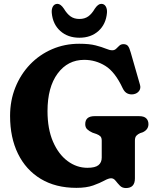

<svg xmlns="http://www.w3.org/2000/svg" viewBox="-20 -936 789 972"><path d="M663 -33Q663 16 617.5 16Q598.5 16 586.8 3.8Q575 -8.5 565.2 -21Q555.5 -33.5 542.5 -33.5Q529.5 -33.5 507.8 -21.5Q486 -9.5 451.8 2.8Q417.5 15 367 15Q261.5 15 186.2 -30.5Q111 -76 71 -157.8Q31 -239.5 31 -349Q31 -427 57.8 -493.5Q84.5 -560 132.2 -609.8Q180 -659.5 243.8 -687Q307.5 -714.5 381 -714.5Q432.5 -714.5 464.2 -706.2Q496 -698 515.5 -689.8Q535 -681.5 548.5 -681.5Q560 -681.5 568 -689.2Q576 -697 584.2 -704.8Q592.5 -712.5 605 -712.5Q620.5 -712.5 628 -703Q635.5 -693.5 642 -669.5L688.5 -507.5Q694 -489.5 684.5 -476Q675 -462.5 656.5 -459Q639.5 -456 625 -462.8Q610.5 -469.5 601 -489.5Q562.5 -572 513.2 -602.5Q464 -633 406.5 -633Q323 -633 271.8 -563.8Q220.5 -494.5 220.5 -373.5Q220.5 -283.5 248.2 -219.2Q276 -155 322 -120.8Q368 -86.5 422.5 -86.5Q462 -86.5 478.5 -100Q495 -113.5 495 -138V-224Q495 -239 488.2 -245.8Q481.5 -252.5 468.5 -257.5L448 -264.5Q431.5 -272 421.5 -281.5Q411.5 -291 411.5 -307.5Q411.5 -348 459 -348H684Q709 -348 720.2 -337Q731.5 -326 731.5 -307.5Q731.5 -280 703 -266.5L689.5 -262Q678 -257 670.5 -249Q663 -241 663 -224ZM382 -840Q408.5 -840 426.8 -853Q445 -866 460 -892Q476.5 -916.5 492.5 -916.5Q507.5 -916.5 515.2 -903.8Q523 -891 521.5 -871Q516.5 -813.5 478.5 -779.2Q440.5 -745 382 -745Q323.5 -745 285.2 -779.2Q247 -813.5 242 -871Q240.5 -891 248.2 -903.8Q256 -916.5 271 -916.5Q287 -916.5 303.5 -892Q319 -866 337.2 -853Q355.5 -840 382 -840Z"/></svg>

Font: Fraunces 72pt SuperSoft
Style: Bold
Weight: 700
Version: Version 1.000;[0bf87f6ff]